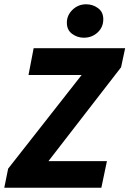

<svg xmlns="http://www.w3.org/2000/svg" viewBox="-25 -876 604 896"><path d="M-5 0 13 -89 356 -526H108L132 -651H559L540 -562L201 -124H474L448 0ZM366 -700Q336 -700 311.5 -718Q287 -736 287 -770Q287 -805 313.5 -830.5Q340 -856 377 -856Q408 -856 432.5 -838Q457 -820 457 -786Q457 -749 430.5 -724.5Q404 -700 366 -700Z"/></svg>

Font: Source Sans 3 ExtraBold
Style: Italic
Weight: 800
Italic angle: -11°
Version: Version 3.052;hotconv 1.1.0;makeotfexe 2.6.0